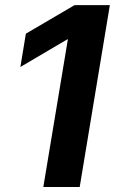

<svg xmlns="http://www.w3.org/2000/svg" viewBox="-20 -748 459 768"><path d="M419.4 -727.5 298.8 0H153.3L251.5 -590.8H249.5L61.5 -480L83.5 -613.3L278.3 -727.5Z"/></svg>

Font: Inter 28pt
Style: Bold Italic
Weight: 700
Italic angle: -9.3988°
Designer: Rasmus Andersson
Foundry: rsms
Version: Version 4.001;git-66647c0bb